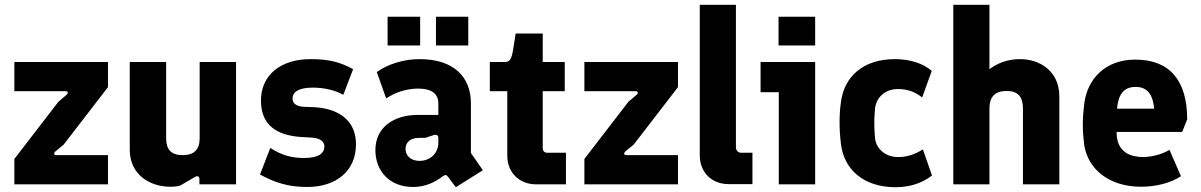

<svg xmlns="http://www.w3.org/2000/svg" viewBox="-20 -770 5015 802"><path d="M40 0H431V-122H215C206 -122 202 -129 212 -138L246 -166L431 -406V-511H40V-389H254C263 -389 268 -382 257 -373L224 -345L40 -106Z M691 10C707 10 720 9 733 5L793 -30C806 -38 813 -33 813 -22V0H966V-511H814V-193C814 -146 792 -122 743 -122C694 -122 674 -146 674 -193V-511H522V-145C522 -37 610 10 691 10Z M1264 11C1383 11 1467 -55 1467 -167C1467 -266 1397 -315 1297 -322L1247 -324C1217 -326 1202 -339 1202 -358C1202 -385 1226 -404 1286 -404C1333 -404 1378 -394 1414 -374L1455 -481C1400 -511 1354 -523 1277 -523C1153 -523 1070 -457 1070 -350C1070 -245 1139 -205 1235 -198L1285 -195C1320 -192 1335 -177 1335 -158C1335 -130 1311 -110 1250 -110C1200 -110 1157 -121 1109 -152L1066 -41C1131 -6 1185 11 1264 11Z M1851 -32 1884 12 1997 -59 1947 -131V-339C1947 -445 1879 -523 1733 -523C1667 -523 1601 -503 1554 -469L1593 -359C1631 -384 1678 -400 1727 -400C1782 -400 1811 -379 1811 -338V-290H1725C1626 -290 1548 -239 1548 -143C1548 -56 1607 11 1705 11C1759 11 1798 -10 1830 -34C1839 -40 1845 -41 1851 -32ZM1732 -98C1697 -98 1674 -119 1674 -148C1674 -177 1696 -194 1729 -194H1756L1792 -206C1802 -209 1811 -205 1811 -195V-173C1811 -134 1781 -98 1732 -98ZM1801 -580H1936V-700H1801ZM1599 -580H1735V-700H1599Z M2219 0H2344V-132H2265C2255 -132 2247 -139 2247 -151V-389H2339V-511H2247V-630H2134L2125 -573C2117 -519 2109 -511 2087 -511H2026V-389H2099V-119C2099 -49 2150 0 2219 0Z M2421 0H2812V-122H2596C2587 -122 2583 -129 2593 -138L2627 -166L2812 -406V-511H2421V-389H2635C2644 -389 2649 -382 2638 -373L2605 -345L2421 -106Z M3023 -1H3123V-132H3075C3063 -132 3054 -142 3054 -155V-750H2903V-121C2903 -50 2953 -1 3023 -1Z M3233 0H3385V-511H3157V-385H3233ZM3232 -580H3385V-700H3232Z M3721 12C3775 12 3828 -2 3873 -37L3835 -146C3798 -123 3766 -114 3731 -114C3678 -114 3639 -149 3635 -194C3631 -238 3631 -274 3635 -316C3640 -364 3678 -398 3730 -398C3773 -398 3802 -386 3832 -363L3872 -474C3836 -505 3782 -523 3718 -523C3584 -523 3507 -449 3493 -346C3488 -313 3487 -285 3487 -257C3487 -229 3489 -198 3493 -166C3506 -65 3584 12 3721 12Z M3962 0H4113V-316C4113 -365 4135 -390 4185 -390C4233 -390 4253 -365 4253 -316V0H4405V-367C4405 -474 4322 -523 4242 -523C4187 -523 4147 -506 4113 -481V-750H3962Z M4746 10C4805 10 4868 -4 4913 -34L4865 -144C4834 -125 4788 -114 4755 -114C4704 -114 4651 -133 4645 -202C4645 -208 4644 -213 4644 -219H4918L4939 -271C4939 -433 4867 -521 4722 -521C4598 -521 4523 -442 4509 -338C4505 -305 4503 -277 4503 -249C4503 -221 4505 -195 4509 -163C4525 -64 4612 10 4746 10ZM4646 -316C4651 -373 4672 -407 4724 -407C4781 -407 4797 -362 4801 -316Z"/></svg>

Font: Finlandica
Style: Bold
Weight: 700
Designer: Niklas Ekholm, Juho Hiilivirta, Jaakko Suomalainen
Foundry: Helsinki Type Studio
Version: Version 2.000;Glyphs 3.2 (3202)